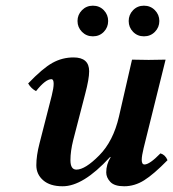

<svg xmlns="http://www.w3.org/2000/svg" viewBox="-20 -646 610 676"><path d="M279.8 -314.9 237.8 -152.8Q228 -113.8 228 -82Q228 -48.8 249 -48.8Q279.8 -48.8 329.3 -98.9Q378.9 -148.9 398.9 -235.8Q429.7 -372.1 444.8 -436Q502.9 -434.1 563 -436L485.8 -125Q479 -97.2 479 -83Q479 -66.9 488.8 -66.9Q506.8 -66.9 544.9 -106Q562 -101.1 569.8 -82Q521 -32.2 487.5 -11.2Q454.1 9.8 417 9.8Q382.8 9.8 368.4 -5.6Q354 -21 354 -39.1Q354 -66.9 369.1 -91.8Q369.6 -92.3 369.6 -93.3Q368.7 -94.2 366.2 -91.8Q272.5 10.3 200.2 9.8Q156.2 9.8 132.1 -11.2Q107.9 -32.2 107.9 -64Q107.9 -98.1 119.1 -141.1L162.1 -309.1Q168.9 -335.9 168.9 -351.1Q168.9 -367.2 161.1 -367.2Q140.1 -367.2 106.9 -325.2Q89.8 -334 79.1 -352.1Q129.9 -405.3 164.6 -424.6Q199.2 -443.8 238.8 -443.8Q293.9 -443.8 293.9 -395Q293.9 -368.2 279.8 -314.9ZM268.6 -533.9Q252.9 -549.8 252.9 -572Q252.9 -594.2 268.6 -610.1Q284.2 -626 307.1 -626Q330.1 -626 345.5 -610.1Q360.8 -594.2 360.8 -572Q360.8 -549.8 345.5 -533.9Q330.1 -518.1 307.1 -518.1Q284.2 -518.1 268.6 -533.9ZM448.5 -533.9Q433.1 -549.8 433.1 -572Q433.1 -594.2 448.5 -610.1Q463.9 -626 486.8 -626Q509.8 -626 525.4 -610.1Q541 -594.2 541 -572Q541 -549.8 525.4 -533.9Q509.8 -518.1 486.8 -518.1Q463.9 -518.1 448.5 -533.9Z"/></svg>

Font: Linux Libertine O
Style: Semibold Italic
Weight: 600
Italic angle: -11.5°
Designer: Philipp H. Poll
Foundry: Philipp H. Poll
Version: Version 5.1.2